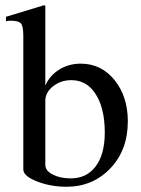

<svg xmlns="http://www.w3.org/2000/svg" viewBox="-20 -703 540 733"><path d="M153 -681V-376Q169 -414 205.5 -437Q242 -460 288 -460Q367 -460 417.5 -397Q468 -334 468 -240Q468 -130 401 -60Q334 10 234 10Q173 10 121 -10.5Q69 -31 69 -56V-566Q69 -603 60 -613.5Q51 -624 20 -624Q13 -624 3 -622V-639L33 -648Q135 -679 148 -683ZM153 -318V-74Q153 -51 181.5 -36.5Q210 -22 250 -22Q309 -22 343 -65Q380 -111 380 -197Q380 -295 341 -350Q308 -397 252 -397Q212 -397 182.5 -373.5Q153 -350 153 -318Z"/></svg>

Font: STIX MathJax Main
Style: Regular
Weight: 400
Designer: MicroPress Inc., with final additions and corrections provided by Coen Hoffman, Elsevier (retired)
Version: Version 1.1.1